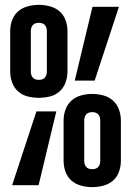

<svg xmlns="http://www.w3.org/2000/svg" viewBox="-20 -763 540 791"><path d="M140 -360Q117 -360 94.5 -365.5Q72 -371 55 -386Q38 -401 30 -423Q22 -445 22 -468V-635Q22 -658 30 -680Q38 -702 55 -716.5Q72 -731 94.5 -737Q117 -743 140 -743Q163 -743 185.5 -737Q208 -731 225 -716.5Q242 -702 250 -680Q258 -658 258 -635V-468Q258 -445 250 -423Q242 -401 225 -386Q208 -371 185.5 -365.5Q163 -360 140 -360ZM370 -431H288L361 -735H470ZM140 -434Q147 -434 153.5 -436Q160 -438 164.5 -443Q169 -448 171 -454.5Q173 -461 173 -468V-635Q173 -642 171 -648.5Q169 -655 164.5 -660Q160 -665 153.5 -667Q147 -669 140 -669Q133 -669 126.5 -667Q120 -665 115.5 -660Q111 -655 109 -648.5Q107 -642 107 -635V-468Q107 -461 109 -454.5Q111 -448 115.5 -443Q120 -438 126.5 -436Q133 -434 140 -434ZM360 8Q337 8 314.5 2Q292 -4 275 -18.5Q258 -33 250 -55Q242 -77 242 -100V-267Q242 -290 250 -312Q258 -334 275 -349Q292 -364 314.5 -370Q337 -376 360 -376Q383 -376 405.5 -370Q428 -364 445 -349Q462 -334 470 -312Q478 -290 478 -267V-100Q478 -77 470 -55Q462 -33 445 -18.5Q428 -4 405.5 2Q383 8 360 8ZM30 0 130 -304H212L139 0ZM360 -66Q367 -66 373.5 -68Q380 -70 384.5 -75Q389 -80 391 -86.5Q393 -93 393 -100V-267Q393 -274 391 -280.5Q389 -287 384.5 -292Q380 -297 373.5 -299Q367 -301 360 -301Q353 -301 346.5 -299Q340 -297 335.5 -292Q331 -287 329 -280.5Q327 -274 327 -267V-100Q327 -93 329 -86.5Q331 -80 335.5 -75Q340 -70 346.5 -68Q353 -66 360 -66Z"/></svg>

Font: Iosevka Curly Semibold
Style: Regular
Weight: 600
Monospace: yes
Designer: Belleve Invis
Foundry: Belleve Invis
Version: Version 22.1.2; ttfautohint (v1.8.4)